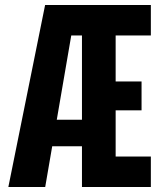

<svg xmlns="http://www.w3.org/2000/svg" viewBox="-20 -750 660 770"><path d="M308.7 0V-730H443.8V0ZM585 0H370.3V-122.1H585ZM547.7 -307.4H382.8V-423.2H547.7ZM370.3 -607.9V-730H585V-607.9ZM265.8 -607.9 161.3 0H13.5L160.9 -730H343.7V-607.9ZM138.8 -269.8H382.8V-163.5H138.8Z"/></svg>

Font: Monaspace Neon Var
Style: Regular
Weight: 400
Designer: Riley Cran and the Lettermatic Team
Version: Version 1.000 (Monaspace Neon Var)